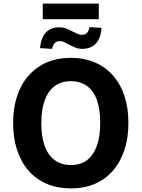

<svg xmlns="http://www.w3.org/2000/svg" viewBox="-20 -1038 788 1069"><path d="M374 11Q301 11 241.5 -14Q182 -39 140 -86.5Q98 -134 75.5 -201.5Q53 -269 53 -353Q53 -437 75.5 -504Q98 -571 140.5 -618.5Q183 -666 242 -691Q301 -716 374 -716Q448 -716 507 -691Q566 -666 608 -619Q650 -572 672.5 -505Q695 -438 695 -354Q695 -269 672.5 -202Q650 -135 608 -87Q566 -39 507 -14Q448 11 374 11ZM375 -119Q428 -119 464 -146Q500 -173 519 -225.5Q538 -278 538 -353Q538 -429 519.5 -481Q501 -533 464 -559.5Q427 -586 374 -586Q322 -586 285.5 -559.5Q249 -533 229.5 -481Q210 -429 210 -352Q210 -277 229 -225Q248 -173 285 -146Q322 -119 375 -119ZM218 -931V-1018H530V-931ZM438 -766Q415 -766 397 -774Q379 -782 361 -791Q348 -798 336.5 -803.5Q325 -809 313 -809Q294 -809 284 -797.5Q274 -786 270 -766L203 -770Q206 -806 218.5 -832Q231 -858 253.5 -872Q276 -886 309 -886Q332 -886 350.5 -878.5Q369 -871 387 -861Q401 -855 412.5 -849.5Q424 -844 435 -844Q455 -844 465 -855.5Q475 -867 478 -887L545 -883Q542 -827 514.5 -796.5Q487 -766 438 -766Z"/></svg>

Font: Nunito Sans 10pt SemiCondensed ExtraBold
Style: Regular
Weight: 800
Width: 4
Designer: Vernon Adams
Foundry: Vernon Adams
Version: Version 3.101;gftools[0.9.27]